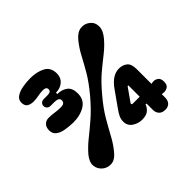

<svg xmlns="http://www.w3.org/2000/svg" viewBox="-152 -930 1114 1114"><g transform="rotate(-45 405.0 -373.5)"><path d="M203 -357Q167 -358 137 -363.5Q107 -369 89 -383.5Q71 -398 71 -424Q71 -450 85 -464Q99 -478 120 -478Q146 -478 166.5 -474.5Q187 -471 212 -471Q232 -471 239.5 -477.5Q247 -484 247 -496Q247 -519 208 -519H180Q164 -519 156 -527.5Q148 -536 148 -547Q148 -559 156 -567Q164 -575 180 -575H208Q225 -575 231.5 -580.5Q238 -586 238 -596Q238 -615 209 -615Q190 -615 169 -610.5Q148 -606 127 -606Q104 -606 87.5 -615.5Q71 -625 71 -653Q71 -676 91 -690Q111 -704 142.5 -710Q174 -716 208 -716Q261 -716 299 -696Q337 -676 337 -626Q337 -592 313.5 -571.5Q290 -551 254 -551V-540Q290 -540 315.5 -521.5Q341 -503 341 -458Q341 -407 301 -382Q261 -357 203 -357ZM133 -164Q164 -200 202.5 -230.5Q241 -261 286 -300Q331 -339 381 -398Q432 -459 460.5 -508Q489 -557 510.5 -598Q532 -639 562 -676Q591 -711 622.5 -714.5Q654 -718 678 -699Q703 -680 703.5 -646Q704 -612 671 -574Q642 -540 606 -512Q570 -484 527 -448Q484 -412 434 -352Q384 -293 354 -241.5Q324 -190 301 -147Q278 -104 248 -68Q219 -33 188 -31.5Q157 -30 134 -49Q110 -70 107.5 -99.5Q105 -129 133 -164ZM411 -157Q411 -175 418.5 -192Q426 -209 445 -235L508 -324Q555 -392 611 -392Q640 -392 661 -376Q682 -360 682 -316V-195Q682 -195 688 -196.5Q694 -198 700 -198Q717 -198 730 -188Q743 -178 743 -153Q743 -128 730 -118.5Q717 -109 700 -109Q694 -109 688 -110Q682 -111 682 -111V-82Q682 -61 670 -46.5Q658 -32 633 -32Q607 -32 594 -46.5Q581 -61 581 -82V-135H573Q569 -119 551.5 -102.5Q534 -86 497 -86Q466 -86 438.5 -104Q411 -122 411 -157ZM518 -203Q514 -198 516.5 -194.5Q519 -191 523 -191H581V-284H575Z"/></g></svg>

Font: Bagel Fat One
Style: Regular
Weight: 400
Designer: Kyung-won Kim
Foundry: JAMO
Version: Version 1.000; ttfautohint (v1.8.4.7-5d5b);gftools[0.9.28]